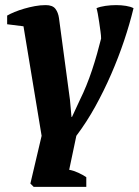

<svg xmlns="http://www.w3.org/2000/svg" viewBox="-20 -532 543 752"><path d="M72 -429 8 -437V-471Q20 -478 37 -485Q54 -492 74.5 -498Q95 -504 116.5 -508Q138 -512 159 -512Q186 -512 197 -497.5Q208 -483 211 -461L254 -141L260 -74H262L294 -143Q306 -167 318 -196.5Q330 -226 340.5 -257.5Q351 -289 360 -321Q369 -353 376 -381Q376 -392 373.5 -409.5Q371 -427 368.5 -445Q366 -463 363 -478.5Q360 -494 358 -500Q372 -506 393 -509Q414 -512 435 -512Q455 -512 473.5 -509Q492 -506 503 -500Q488 -438 466 -372.5Q444 -307 415.5 -241.5Q387 -176 353 -114.5Q319 -53 279 0L251 133Q268 136 286.5 144.5Q305 153 318 162V200H112L99 187L143 0Z"/></svg>

Font: PT Serif
Style: Bold Italic
Weight: 700
Italic angle: -12°
Designer: A.Korolkova, O.Umpeleva, V.Yefimov
Foundry: ParaType Ltd
Version: Version 1.000W OFL